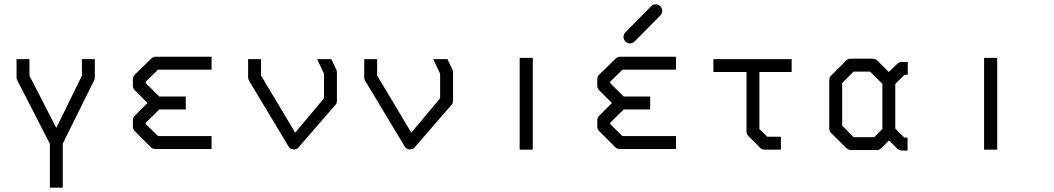

<svg xmlns="http://www.w3.org/2000/svg" viewBox="-20 -745 4900 893"><path d="M57 -470H117V-393L242 -150L361 -393V-470H421V-386Q421 -379.5 418 -372L272 -77V128H212V-76L60 -372Q57 -378 57 -386Z M964 -52H702Q690 -52 681 -61L607 -135Q598 -144 598 -156V-186Q598 -198 607 -207L666 -266L607 -325Q598 -334 598 -346V-377Q598 -389 607 -398L681 -470Q692 -481 702 -481H964V-421H715L658 -365V-358L721 -296H844V-236H721L658 -174V-168L715 -112H964Z M1521 -470 1544 -422Q1547 -416 1547 -409V-276Q1547 -262.5 1538 -255L1368 -59L1363 -54Q1356.5 -50 1347 -50Q1330 -50 1322 -64L1138 -370Q1134 -378 1134 -386V-470H1194V-394L1353 -128L1487 -288V-402L1455 -470Z M2061 -470 2084 -422Q2087 -416 2087 -409V-276Q2087 -262.5 2078 -255L1908 -59L1903 -54Q1896.5 -50 1887 -50Q1870 -50 1862 -64L1678 -370Q1674 -378 1674 -386V-470H1734V-394L1893 -128L2027 -288V-402L1995 -470Z M2397 -476H2458V-49H2397Z M3124 -52H2862Q2850 -52 2841 -61L2767 -135Q2758 -144 2758 -156V-186Q2758 -198 2767 -207L2826 -266L2767 -325Q2758 -334 2758 -346V-377Q2758 -389 2767 -398L2841 -470Q2852 -481 2862 -481H3124V-421H2875L2818 -365V-358L2881 -296H3004V-236H2881L2818 -174V-168L2875 -112H3124ZM2880 -573Q2880 -586 2889 -595L3008.5 -716Q3017 -725 3029 -725Q3042 -725 3051 -716Q3060 -707 3060 -694Q3060 -682 3051 -673L2931.5 -552Q2923 -543 2910 -543Q2898 -543 2889 -552Q2880 -561 2880 -573Z M3298 -410V-470H3662V-410H3512V-145L3549 -109H3612V-49H3536Q3524 -49 3515 -58L3461 -112Q3452 -121 3452 -133V-410Z M4144 -147 4186 -105H4201V-45H4174Q4162 -45 4153 -54L4115 -92L4079 -56Q4070 -47 4058 -47H3938Q3926 -47 3917 -56L3845 -127Q3837 -135 3837 -148V-372Q3837 -385 3845 -393L3916 -464Q3924 -472 3937 -472H4039Q4052 -472 4060 -464L4114 -410L4153 -448Q4162 -457 4174 -457H4202V-397H4187L4144 -355ZM4084 -145V-355L4027 -412H3950L3897 -359V-161L3950 -107H4046Z M4557 -476H4618V-49H4557Z"/></svg>

Font: 3270 Nerd Font Mono
Style: Regular
Weight: 400
Monospace: yes
Version: Version 3.0.1;Nerd Fonts 3.0.0